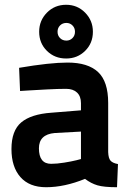

<svg xmlns="http://www.w3.org/2000/svg" viewBox="-20 -773 572 804"><path d="M433 -342V-136Q434 -110 443 -100Q452 -90 474 -86L470 11Q415 11 388 3Q361 -5 336 -24Q250 11 173 11Q103 11 65.5 -31.5Q28 -74 28 -149Q28 -226 69 -260.5Q110 -295 195 -301L319 -311V-341Q319 -370 302.5 -385.5Q286 -401 257 -401Q224 -401 176 -398.5Q128 -396 96 -394L64 -392L60 -489Q189 -511 263 -511Q348 -511 390.5 -471.5Q433 -432 433 -342ZM319 -222 209 -216Q143 -210 143 -152Q143 -87 194 -87Q218 -87 249 -92Q280 -97 300 -102L319 -107ZM144 -640Q144 -687 176.5 -720Q209 -753 257 -753Q304 -753 336.5 -720Q369 -687 369 -640Q369 -592 336.5 -560Q304 -528 257 -528Q209 -528 176.5 -560Q144 -592 144 -640ZM258 -603Q273 -603 283.5 -613.5Q294 -624 294 -640Q294 -656 283.5 -666.5Q273 -677 258 -677Q242 -677 231.5 -666.5Q221 -656 221 -640Q221 -624 231.5 -613.5Q242 -603 258 -603Z"/></svg>

Font: TitilliumText22L Rg
Style: Bold
Weight: 700
Designer: Campivisivi
Foundry: Campivisivi
Version: 1.000